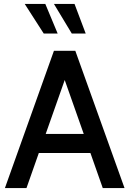

<svg xmlns="http://www.w3.org/2000/svg" viewBox="-20 -959 660 979"><path d="M441 -179H178L115 0H5L255 -700H364L615 0H504ZM407 -276 310 -551 213 -276ZM203 -788 106 -939H211L274 -788ZM346 -788 255 -939H360L417 -788Z"/></svg>

Font: Cabin Medium
Style: Regular
Weight: 500
Designer: Pablo Impallari
Foundry: Pablo Impallari. http://www.impallari.com Igino Marini. http://www.ikern.com
Version: Version 2.200